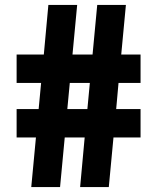

<svg xmlns="http://www.w3.org/2000/svg" viewBox="-20 -760 638 780"><path d="M107 0 126 -201.5H47.5V-317H137L147 -423H47.5V-538.5H158L176.5 -740H293.5L274.5 -538.5H356L375 -740H491.5L472.5 -538.5H551V-423H461.5L452 -317H551V-201.5H441L422 0H305.5L324 -201.5H243L224 0ZM253.5 -317H335L345 -423H263.5Z"/></svg>

Font: Encode Sans SmCnd
Style: Bold
Weight: 700
Width: 4
Designer: Multiple Designers
Foundry: Impallari Type
Version: Version 3.002; ttfautohint (v1.8.3) -l 8 -r 50 -G 200 -x 14 